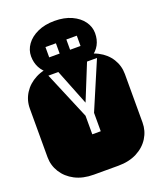

<svg xmlns="http://www.w3.org/2000/svg" viewBox="-166 -1007 909 1105"><g transform="rotate(-20 289.0 -454.5)"><path d="M213.9 0Q147.9 0 99.6 -25.1Q51.3 -50.3 24.7 -92.8Q-2 -135.3 -2 -186V-482.9Q-2 -534.2 24.7 -576.4Q51.3 -618.7 99.6 -643.8Q147.9 -668.9 213.9 -668.9H364.3Q430.2 -668.9 478.8 -643.8Q527.3 -618.7 553.7 -576.4Q580.1 -534.2 580.1 -482.9V-186Q580.1 -135.3 553.7 -92.8Q527.3 -50.3 478.8 -25.1Q430.2 0 364.3 0ZM285.2 -221.2H336.9V-334L460.9 -625H399.9L311 -405.8L224.1 -625H163.1L285.2 -335ZM172.4 -641.1Q140.1 -662.1 123.8 -693.6Q107.4 -725.1 107.4 -763.2Q107.4 -802.2 131.3 -835.4Q155.3 -868.7 199.5 -888.9Q243.7 -909.2 303.2 -909.2Q363.3 -909.2 407.5 -888.9Q451.7 -868.7 475.6 -835.4Q499.5 -802.2 499.5 -763.2Q499.5 -683.6 433.6 -641.1ZM203.6 -722.2H267.6V-785.2H203.6ZM331.5 -722.2H395.5V-785.2H331.5Z"/></g></svg>

Font: Monofett
Style: Regular
Weight: 400
Designer: Vernon Adams
Foundry: Vernon Adams
Version: Version 1.100; ttfautohint (v1.8.4.7-5d5b);gftools[0.9.28]